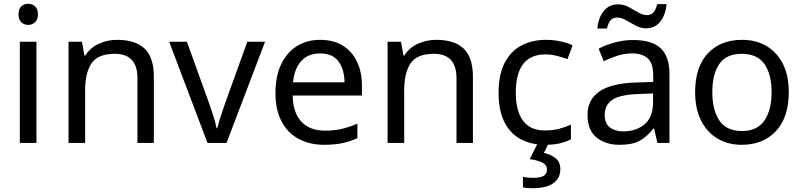

<svg xmlns="http://www.w3.org/2000/svg" viewBox="-20 -757 4252 1017"><path d="M130 -737Q150 -737 165.5 -723.5Q181 -710 181 -681Q181 -653 165.5 -639Q150 -625 130 -625Q108 -625 93 -639Q78 -653 78 -681Q78 -710 93 -723.5Q108 -737 130 -737ZM173 -536V0H85V-536Z M601 -546Q697 -546 746 -499.5Q795 -453 795 -349V0H708V-343Q708 -472 588 -472Q499 -472 465 -422Q431 -372 431 -278V0H343V-536H414L427 -463H432Q458 -505 504 -525.5Q550 -546 601 -546Z M1079 0 876 -536H970L1084 -220Q1092 -198 1101 -171Q1110 -144 1117 -119.5Q1124 -95 1127 -78H1131Q1135 -95 1142.5 -120Q1150 -145 1159.5 -172Q1169 -199 1176 -220L1290 -536H1384L1180 0Z M1676 -546Q1745 -546 1794.5 -516Q1844 -486 1870.5 -431.5Q1897 -377 1897 -304V-251H1530Q1532 -160 1576.5 -112.5Q1621 -65 1701 -65Q1752 -65 1791.5 -74.5Q1831 -84 1873 -102V-25Q1832 -7 1792 1.5Q1752 10 1697 10Q1621 10 1562.5 -21Q1504 -52 1471.5 -113.5Q1439 -175 1439 -264Q1439 -352 1468.5 -415Q1498 -478 1551.5 -512Q1605 -546 1676 -546ZM1675 -474Q1612 -474 1575.5 -433.5Q1539 -393 1532 -321H1805Q1804 -389 1773 -431.5Q1742 -474 1675 -474Z M2291 -546Q2387 -546 2436 -499.5Q2485 -453 2485 -349V0H2398V-343Q2398 -472 2278 -472Q2189 -472 2155 -422Q2121 -372 2121 -278V0H2033V-536H2104L2117 -463H2122Q2148 -505 2194 -525.5Q2240 -546 2291 -546Z M2866 10Q2795 10 2739.5 -19Q2684 -48 2652.5 -109Q2621 -170 2621 -265Q2621 -364 2654 -426Q2687 -488 2743.5 -517Q2800 -546 2872 -546Q2913 -546 2951 -537.5Q2989 -529 3013 -517L2986 -444Q2962 -453 2930 -461Q2898 -469 2870 -469Q2712 -469 2712 -266Q2712 -169 2750.5 -117.5Q2789 -66 2865 -66Q2909 -66 2942.5 -75Q2976 -84 3004 -97V-19Q2977 -5 2944.5 2.5Q2912 10 2866 10ZM2948 139Q2948 187 2911 213.5Q2874 240 2800 240Q2768 240 2750 235V180Q2759 182 2774 183.5Q2789 185 2803 185Q2839 185 2858 175.5Q2877 166 2877 141Q2877 115 2850.5 103Q2824 91 2786 86L2829 0H2887L2861 53Q2897 61 2922.5 81Q2948 101 2948 139Z M3334 -545Q3432 -545 3479 -502Q3526 -459 3526 -365V0H3462L3445 -76H3441Q3406 -32 3367.5 -11Q3329 10 3261 10Q3188 10 3140 -28.5Q3092 -67 3092 -149Q3092 -229 3155 -272.5Q3218 -316 3349 -320L3440 -323V-355Q3440 -422 3411 -448Q3382 -474 3329 -474Q3287 -474 3249 -461.5Q3211 -449 3178 -433L3151 -499Q3186 -518 3234 -531.5Q3282 -545 3334 -545ZM3360 -259Q3260 -255 3221.5 -227Q3183 -199 3183 -148Q3183 -103 3210.5 -82Q3238 -61 3281 -61Q3349 -61 3394 -98.5Q3439 -136 3439 -214V-262ZM3144 -606Q3150 -665 3178.5 -699.5Q3207 -734 3254 -734Q3284 -734 3310.5 -719.5Q3337 -705 3361 -691Q3385 -677 3406 -677Q3429 -677 3441.5 -691.5Q3454 -706 3461 -735H3511Q3505 -677 3477 -642Q3449 -607 3402 -607Q3374 -607 3347.5 -621Q3321 -635 3296.5 -649.5Q3272 -664 3250 -664Q3226 -664 3214 -649.5Q3202 -635 3195 -606Z M4158 -269Q4158 -136 4090.5 -63Q4023 10 3908 10Q3837 10 3781.5 -22.5Q3726 -55 3694 -117.5Q3662 -180 3662 -269Q3662 -402 3729 -474Q3796 -546 3911 -546Q3984 -546 4039.5 -513.5Q4095 -481 4126.5 -419.5Q4158 -358 4158 -269ZM3753 -269Q3753 -174 3790.5 -118.5Q3828 -63 3910 -63Q3991 -63 4029 -118.5Q4067 -174 4067 -269Q4067 -364 4029 -418Q3991 -472 3909 -472Q3827 -472 3790 -418Q3753 -364 3753 -269Z"/></svg>

Font: Noto Sans Old Hungarian
Style: Regular
Weight: 400
Designer: Monotype Design Team
Foundry: Monotype Imaging Inc.
Version: Version 2.005; ttfautohint (v1.8.4.7-5d5b)